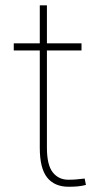

<svg xmlns="http://www.w3.org/2000/svg" viewBox="-20 -691 391 721"><path d="M237.8 10.3Q184.6 10.3 157 -24.4Q129.4 -59.1 129.4 -136.2V-501.5H31.7V-528.3H129.4V-670.9H156.2V-528.3H286.1V-501.5H156.2V-136.2Q156.2 -71.3 178.2 -43.7Q200.2 -16.1 236.3 -16.1Q252 -16.1 264.2 -17.1Q276.4 -18.1 297.9 -20.5L302.7 3.4Q288.1 7.3 272.7 8.8Q257.3 10.3 237.8 10.3Z"/></svg>

Font: Hanuman Thin
Style: Regular
Weight: 100
Designer: Danh Hong
Version: Version 8.002; ttfautohint (v1.8.3)